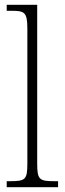

<svg xmlns="http://www.w3.org/2000/svg" viewBox="-20 -780 270 800"><path d="M8 0H222V-25H210C144 -25 135 -30 135 -98V-760H8V-735H27C82 -735 94 -730 94 -660V-98C94 -30 85 -25 19 -25H8Z"/></svg>

Font: Noto Serif Armenian Condensed ExtraLight
Style: Regular
Weight: 200
Width: 3
Designer: Monotype Design Team
Foundry: Monotype Imaging Inc.
Version: Version 2.008